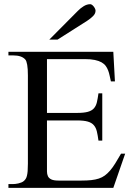

<svg xmlns="http://www.w3.org/2000/svg" viewBox="-20 -914 651 934"><path d="M531.2 0H21V-18.6H43.9Q48.3 -18.6 54.9 -19.3Q61.5 -20 69.1 -21.7Q76.7 -23.4 84 -26.4Q91.3 -29.3 96.2 -33.7Q101.1 -38.1 104.7 -43.5Q108.4 -48.8 110.8 -58.1Q113.3 -67.4 114.5 -81.5Q115.7 -95.7 115.7 -117.7V-547.4Q115.7 -579.6 112.3 -598.9Q108.9 -618.2 103 -624.5Q85.4 -644.5 43.9 -644.5H21V-662.1H531.2L539.1 -518.1H519.5Q516.1 -532.2 513.4 -545.7Q510.7 -559.1 506.1 -571.3Q501.5 -583.5 494.1 -593.5Q486.8 -603.5 473.9 -610.8Q460.9 -618.2 441.2 -622.3Q421.4 -626.5 392.1 -626.5H208.5V-364.7H354.5Q388.2 -364.7 407.5 -370.1Q426.8 -375.5 437 -387.2Q447.3 -398.9 451.4 -417Q455.6 -435.1 459 -460H477.5V-230H459Q455.6 -255.9 451.2 -274.4Q446.8 -293 436.5 -304.9Q426.3 -316.9 407.2 -322.5Q388.2 -328.1 354.5 -328.1H208.5V-80.1Q208.5 -66.9 213.1 -56.9Q217.8 -46.9 229.5 -41.3Q241.2 -35.6 264.6 -35.6H376.5Q403.3 -35.6 423.8 -37.8Q444.3 -40 460.7 -45.4Q477.1 -50.8 490 -60.3Q502.9 -69.8 515.4 -84.2Q527.8 -98.6 540.5 -118.9Q553.2 -139.2 568.8 -166.5H588.9ZM444.8 -861.8Q444.8 -847.7 432.4 -835.4Q419.9 -823.2 404.3 -813L259.8 -721.2H219.7L358.4 -860.8Q371.1 -874 387 -883.8Q402.8 -893.6 418.9 -893.6Q422.9 -893.6 427.2 -890.6Q431.6 -887.7 435.5 -882.8Q439.5 -877.9 442.1 -872.3Q444.8 -866.7 444.8 -861.8Z"/></svg>

Font: Doulos SIL APac
Style: Regular
Weight: 400
Designer: Walt Agee, Victor Gaultney, Peter Martin, Debbi Hosken, Becca Hirsbrunner
Foundry: SIL International
Version: Version 5.000